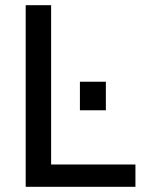

<svg xmlns="http://www.w3.org/2000/svg" viewBox="-20 -720 561 740"><path d="M79 0H502V-86H177V-700H79ZM288 -295H388V-405H288Z"/></svg>

Font: Uncut Sans Medium
Style: Regular
Weight: 500
Designer: Kasper Nordkvist
Foundry: UNCUT.wtf
Version: Version 1.304;Glyphs 3.2 (3246)